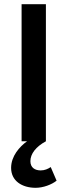

<svg xmlns="http://www.w3.org/2000/svg" viewBox="-20 -674 322 916"><path d="M33 127C33 189 85 222 150 222C186 222 226 207 250 188L222 123C209 132 193 139 174 139C147 139 125 126 125 95C125 60 151 26 199 0V-654H83V0H109C73 26 33 71 33 127Z"/></svg>

Font: DAIFUKU Sans Semibold
Style: Regular
Weight: 600
Designer: Original font ‘Source Sans 3’ : Paul D. Hunt
Foundry: Daifuku
Version: Version 1.000